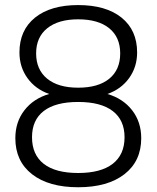

<svg xmlns="http://www.w3.org/2000/svg" viewBox="-20 -748 633 776"><path d="M42 -189.5Q42 -254.9 78.6 -302.2Q115.2 -349.6 178.7 -368.2Q123 -387.7 90.8 -432.6Q58.6 -477.5 58.6 -536.1Q58.6 -626 121.6 -676.8Q184.6 -727.5 295.9 -727.5Q408.2 -727.5 471.2 -676.8Q534.2 -626 534.2 -536.1Q534.2 -477.5 502 -432.6Q469.7 -387.7 414.1 -368.2Q477.5 -349.6 514.2 -302.2Q550.8 -254.9 550.8 -189.5Q550.8 -96.7 482.9 -43.9Q415 8.8 295.9 8.8Q176.8 8.8 109.4 -43.9Q42 -96.7 42 -189.5ZM109.4 -193.4Q109.4 -123 156.7 -85.9Q204.1 -48.8 295.9 -48.8Q387.7 -48.8 435.5 -85.9Q483.4 -123 483.4 -193.4Q483.4 -262.7 435.5 -299.3Q387.7 -335.9 295.9 -335.9Q204.1 -335.9 156.7 -299.3Q109.4 -262.7 109.4 -193.4ZM465.8 -532.2Q465.8 -597.7 421.4 -633.8Q377 -669.9 295.9 -669.9Q215.8 -669.9 170.9 -633.8Q126 -597.7 126 -532.2Q126 -466.8 170.4 -430.2Q214.8 -393.6 295.9 -393.6Q377 -393.6 421.4 -429.7Q465.8 -465.8 465.8 -532.2Z"/></svg>

Font: Min Sans Light
Style: Regular
Weight: 300
Designer: Jinseong-Kim, NotoSansCJK, Nunito
Foundry: Jinseong-Kim
Version: Version 1.400;Glyphs 3.1.2 (3151)